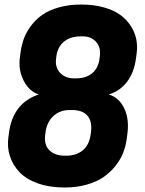

<svg xmlns="http://www.w3.org/2000/svg" viewBox="-20 -813 640 846"><path d="M264.2 13.2Q198.2 13.2 147.2 -4.9Q96.2 -22.9 66.4 -54Q36.6 -85 23.7 -124.8Q10.7 -164.6 17.1 -209L20 -231Q37.6 -358.4 150.9 -397Q109.4 -409.2 84.5 -457.3Q59.6 -505.4 67.9 -562L70.8 -584Q75.2 -614.7 85.2 -642.6Q95.2 -670.4 116 -698.5Q136.7 -726.6 165.5 -747.1Q194.3 -767.6 238.8 -780.3Q283.2 -793 337.9 -793Q393.1 -793 437.5 -780.5Q481.9 -768.1 510.3 -747.1Q538.6 -726.1 556.6 -698Q574.7 -669.9 580.6 -639.4Q586.4 -608.9 582 -577.1L579.1 -555.2Q570.8 -492.7 539.1 -451.7Q507.3 -410.6 459 -397Q505.4 -382.8 527.8 -334.7Q550.3 -286.6 541 -221.2L538.1 -199.2Q533.7 -168.5 522.5 -139.4Q511.2 -110.4 489 -82.3Q466.8 -54.2 436.8 -33.2Q406.7 -12.2 362.3 0.5Q317.9 13.2 264.2 13.2ZM298.8 -328.1H285.2Q244.6 -328.1 215.3 -301.8Q186 -275.4 180.2 -227.1L179.2 -219.2Q173.3 -175.3 197.5 -151.1Q221.7 -127 264.2 -127H273.9Q315.4 -127 344.5 -150.4Q373.5 -173.8 379.9 -223.1L380.9 -231Q386.7 -278.8 365 -303.5Q343.3 -328.1 298.8 -328.1ZM345.2 -652.8H335Q290 -652.8 261.5 -629.2Q232.9 -605.5 228 -562L227.1 -554.2Q222.2 -515.1 245.4 -491.5Q268.6 -467.8 304.2 -467.8H314.9Q359.4 -467.8 386.7 -490.7Q414.1 -513.7 418.9 -558.1L419.9 -565.9Q424.8 -605 403.1 -628.9Q381.3 -652.8 345.2 -652.8Z"/></svg>

Font: Cooper Hewitt
Style: Bold Italic
Weight: 712
Designer: Village Type and Design LLC
Foundry: Cooper Hewitt Smithsonian Design Museum
Version: 1.000